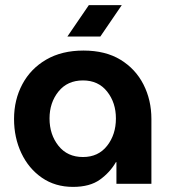

<svg xmlns="http://www.w3.org/2000/svg" viewBox="-20 -720 678 752"><path d="M266 12Q196 12 144 -24Q92 -60 63.5 -120.5Q35 -181 35 -254Q35 -329 67.5 -390Q100 -451 161 -486.5Q222 -522 307 -522Q393 -522 452 -486Q511 -450 542 -389Q573 -328 573 -254V0H436V-85H434Q411 -45 371.5 -16.5Q332 12 266 12ZM305 -105Q365 -105 399.5 -149Q434 -193 434 -256Q434 -318 399.5 -361.5Q365 -405 305 -405Q244 -405 209 -361.5Q174 -318 174 -256Q174 -193 209 -149Q244 -105 305 -105ZM244 -577 328 -700H457L373 -577Z"/></svg>

Font: MuseoModerno SemiBold
Style: Regular
Weight: 600
Designer: Pablo Cosgaya, Héctor Gatti, Marcela Romero, and the Authors of The MuseoModerno Project.
Foundry: Omnibus-Type Team
Version: Version 1.001